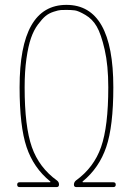

<svg xmlns="http://www.w3.org/2000/svg" viewBox="-20 -760 540 780"><path d="M59.6 0Q49.8 0 49.8 -9.8Q49.8 -19.5 59.6 -19.5H183.6Q184.6 -19.5 184.6 -21.5Q184.6 -23.4 183.6 -23.4Q116.2 -78.1 87.9 -162.6Q59.6 -247.1 59.6 -405.3Q59.6 -740.2 250 -740.2Q440.4 -740.2 440.4 -405.3Q440.4 -247.1 411.6 -162.6Q382.8 -78.1 316.4 -23.4Q315.4 -23.4 315.4 -21.5Q315.4 -20.5 316.4 -19.5H440.4Q450.2 -19.5 450.2 -9.8Q450.2 0 440.4 0H290Q280.3 0 280.3 -9.8Q280.3 -19.5 288.1 -26.4Q361.3 -79.1 390.6 -162.6Q419.9 -246.1 419.9 -405.3Q419.9 -494.1 405.3 -558.1Q390.6 -622.1 373 -652.3Q355.5 -682.6 327.1 -699.2Q298.8 -715.8 284.2 -717.8Q269.5 -719.7 250 -719.7Q236.3 -719.7 227.1 -719.2Q217.8 -718.8 198.2 -712.4Q178.7 -706.1 165 -694.8Q151.4 -683.6 134.3 -660.6Q117.2 -637.7 106 -605.5Q94.7 -573.2 87.4 -521.5Q80.1 -469.7 80.1 -405.3Q80.1 -246.1 109.4 -162.6Q138.7 -79.1 211.9 -26.4Q219.7 -20.5 219.7 -10.3Q219.7 0 210 0Z"/></svg>

Font: Rounded-X Mgen+ 1mn thin
Style: Regular
Weight: 100
Designer: [Source Han Sans]
Ryoko NISHIZUKA  (kana & ideographs); Paul D. Hunt (Latin, Greek & Cyrillic); Wenlong ZHANG  (bopomofo
Version: Version 1.059.20150602